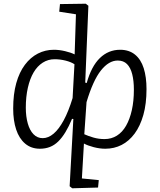

<svg xmlns="http://www.w3.org/2000/svg" viewBox="-20 -787 860 1034"><path d="M439 -342 447 -340Q472 -430 518 -474.5Q564 -519 627 -519Q675 -519 707 -493Q739 -467 754 -419.5Q769 -372 769 -307Q769 -228 752 -168Q735 -108 705 -67.5Q675 -27 635 -6.5Q595 14 547 14Q517 14 484.5 5.5Q452 -3 432 -14L421 174L512 183L508 223L369 227L355 216L375 -146L368 -147Q351 -106 332.5 -75.5Q314 -45 293.5 -25Q273 -5 248.5 4.5Q224 14 195 14Q148 14 115.5 -13.5Q83 -41 67 -89.5Q51 -138 51 -202Q51 -280 67.5 -339Q84 -398 114 -438Q144 -478 184 -498.5Q224 -519 270 -519Q299 -519 330.5 -511.5Q362 -504 382 -494L389 -710L299 -724L303 -765L442 -767L456 -756ZM210 -43Q240 -43 268.5 -67Q297 -91 323 -139Q349 -187 371 -259L381 -441Q363 -453 333.5 -460.5Q304 -468 274 -468Q239 -468 210 -449.5Q181 -431 161 -397Q141 -363 130 -314.5Q119 -266 119 -207Q119 -160 129.5 -122.5Q140 -85 160.5 -64Q181 -43 210 -43ZM614 -461Q566 -461 523.5 -407.5Q481 -354 446 -237L434 -64Q456 -54 484 -46Q512 -38 543 -38Q580 -38 609.5 -56.5Q639 -75 659 -110Q679 -145 690 -194Q701 -243 701 -304Q701 -352 692 -387.5Q683 -423 664 -442Q645 -461 614 -461Z"/></svg>

Font: Literata Light
Style: Italic
Weight: 300
Italic angle: -2°
Designer: Latin by Veronika Burian and Jose Scaglione. Greek by Irene Vlachou. Cyrillic by Vera Evstafieva
Foundry: TypeTogether
Version: Version 3.103;gftools[0.9.29]